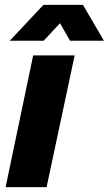

<svg xmlns="http://www.w3.org/2000/svg" viewBox="-20 -767 446 787"><path d="M3 0 116 -540H286L171 0ZM20 -600 158 -747H320L406 -600H267L226 -672L159 -600Z"/></svg>

Font: Mona Sans ExtraLight ExtraBold
Style: Italic
Weight: 800
Italic angle: -11.6951°
Version: Version 2.000